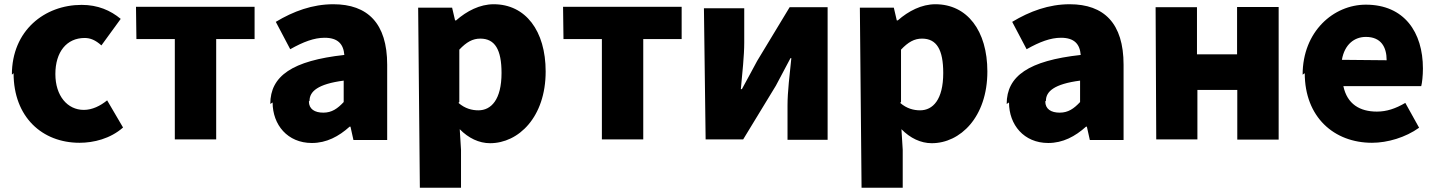

<svg xmlns="http://www.w3.org/2000/svg" viewBox="-20 -607 6781 905"><path d="M44 -262C44 -55 179 66 355 66C421 66 500 47 560 -6L485 -134C453 -108 415 -89 375 -89C298 -89 241 -155 241 -258C241 -362 294 -428 379 -428C406 -428 430 -418 458 -393L549 -518C501 -558 441 -584 365 -584C190 -584 36 -463 36 -255Z M623 -423H804V50H999V-423H1180V-575H621Z M1265 -124C1265 -19 1335 67 1450 67C1519 67 1577 36 1628 -10H1632L1646 53H1805V-302C1805 -497 1713 -587 1551 -587C1453 -587 1363 -554 1280 -504L1348 -375C1410 -410 1461 -429 1510 -429C1573 -429 1599 -399 1603 -348C1358 -321 1254 -249 1254 -117ZM1439 -132C1439 -176 1478 -211 1600 -227V-126C1571 -95 1544 -76 1504 -76C1463 -76 1436 -93 1436 -129Z M1959 278H2153V99L2147 2C2188 44 2238 68 2290 68C2424 68 2552 -55 2552 -270C2552 -462 2457 -587 2307 -587C2242 -587 2180 -555 2130 -511H2125L2111 -571H1951ZM2145 -126V-373C2179 -409 2208 -425 2244 -425C2313 -425 2344 -373 2344 -263C2344 -137 2295 -87 2235 -87C2205 -87 2172 -95 2141 -122Z M2636 -423H2817V50H3012V-423H3193V-575H2634Z M3306 50H3483L3637 -203C3656 -238 3686 -296 3706 -333H3710C3702 -256 3692 -173 3692 -111V52H3881V-573H3702L3549 -320C3530 -283 3497 -225 3477 -187H3472C3479 -262 3488 -345 3488 -406V-568H3298Z M4041 278H4235V99L4229 2C4270 44 4320 68 4372 68C4506 68 4634 -55 4634 -270C4634 -462 4539 -587 4389 -587C4324 -587 4262 -555 4212 -511H4207L4193 -571H4033ZM4227 -126V-373C4261 -409 4290 -425 4326 -425C4395 -425 4426 -373 4426 -263C4426 -137 4377 -87 4317 -87C4287 -87 4254 -95 4223 -122Z M4736 -124C4736 -19 4806 67 4921 67C4990 67 5048 36 5099 -10H5103L5117 53H5276V-302C5276 -497 5184 -587 5022 -587C4924 -587 4834 -554 4751 -504L4819 -375C4881 -410 4932 -429 4981 -429C5044 -429 5070 -399 5074 -348C4829 -321 4725 -249 4725 -117ZM4910 -132C4910 -176 4949 -211 5071 -227V-126C5042 -95 5015 -76 4975 -76C4934 -76 4907 -93 4907 -129Z M5430 50H5624V-183H5812V51H6007V-574H5811V-351H5622V-573H5427Z M6130 -262C6130 -55 6268 66 6447 66C6520 66 6605 41 6669 -5L6604 -122C6558 -95 6516 -81 6470 -81C6390 -81 6330 -116 6312 -201H6679C6683 -215 6687 -250 6687 -284C6687 -455 6599 -585 6418 -585C6266 -585 6120 -459 6120 -255ZM6305 -325C6318 -399 6365 -433 6418 -433C6489 -433 6516 -386 6516 -323Z"/></svg>

Font: GenEiGothic-pro-Heavy
Style: Bold
Weight: 900
Designer: Ryoko NISHIZUKA (kana & ideographs); Paul D. Hunt (Latin, Greek & Cyrillic); Wenlong ZHANG (bopomofo); Sandoll Communica
Foundry: Adobe Systems Incorporated; o_tamon
Version: Version 1.000.140830